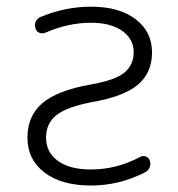

<svg xmlns="http://www.w3.org/2000/svg" viewBox="-20 -576 540 584"><path d="M260.7 -265.6Q183.6 -251 151.9 -226.1Q120.1 -201.2 120.1 -157.2Q120.1 -113.3 155.8 -86.9Q191.4 -60.5 256.8 -60.5Q334 -60.5 406.2 -98.6Q414.1 -103.5 423.3 -100.1Q432.6 -96.7 435.5 -87.9Q439.5 -77.1 435.1 -66.9Q430.7 -56.6 420.9 -51.8Q342.8 -11.7 256.8 -11.7Q167 -11.7 115.2 -51.3Q63.5 -90.8 63.5 -157.2Q63.5 -223.6 108.9 -262.2Q154.3 -300.8 252.9 -318.4Q332 -332 359.4 -356Q386.7 -379.9 386.7 -417Q386.7 -457 352.1 -481.9Q317.4 -506.8 256.8 -506.8Q187.5 -506.8 118.2 -476.6Q108.4 -472.7 99.1 -476.6Q89.8 -480.5 87.9 -490.2Q84 -501 88.9 -510.7Q93.8 -520.5 103.5 -524.4Q178.7 -555.7 256.8 -555.7Q342.8 -555.7 392.6 -517.6Q442.4 -479.5 442.4 -417Q442.4 -354.5 399.4 -318.4Q356.4 -282.2 260.7 -265.6Z"/></svg>

Font: Rounded Mgen+ 1mn light
Style: Regular
Weight: 200
Designer: [Source Han Sans]
Ryoko NISHIZUKA  (kana & ideographs); Paul D. Hunt (Latin, Greek & Cyrillic); Wenlong ZHANG  (bopomofo
Version: Version 1.059.20150602